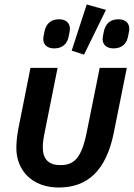

<svg xmlns="http://www.w3.org/2000/svg" viewBox="-20 -825 599 857"><path d="M453 -781 367 -805 300 -599 355 -581ZM222 -609C262 -609 282 -633 287 -665C291 -682 292 -690 292 -697C292 -721 276 -739 243 -739C204 -739 184 -715 178 -682C175 -666 173 -657 173 -651C173 -626 190 -609 222 -609ZM487 -609C527 -609 547 -633 552 -665C556 -682 557 -690 557 -697C557 -721 541 -739 508 -739C469 -739 449 -715 443 -682C440 -666 438 -657 438 -651C438 -626 455 -609 487 -609ZM237 -522H116L62 -251C56 -217 53 -191 53 -164C53 -64 124 12 242 12C373 12 453 -66 487 -228L546 -522H425L367 -234C343 -114 307 -88 249 -88C198 -88 171 -114 171 -167C171 -189 174 -208 181 -242Z"/></svg>

Font: Braiins Sans SemiBold
Style: Italic
Weight: 600
Italic angle: -11.31°
Designer: Mike Abbink, Paul van der Laan, Pieter van Rosmalen, Jiri Chlebus, Lubos Buracinsky
Foundry: Bold Monday, Sudetype
Version: Version 1.000;hotconv 1.0.109;makeotfexe 2.5.65596